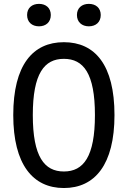

<svg xmlns="http://www.w3.org/2000/svg" viewBox="-20 -960 660 992"><path d="M571.5 -365.5C571.5 -625 470.5 -742 310 -742C150 -742 48.5 -625 48.5 -365.5C48.5 -110 150 11.5 310 11.5C470.5 11.5 571.5 -110 571.5 -365.5ZM470.5 -365.5C470.5 -150.5 411.5 -74 310 -74C209 -74 149.5 -150.5 149.5 -365.5C149.5 -580.5 209 -656 310 -656C411.5 -656 470.5 -580.5 470.5 -365.5ZM181.5 -824C217.5 -824 242.5 -846 242.5 -882.5C242.5 -918.5 217.5 -940 181.5 -940C145 -940 120 -918.5 120 -882.5C120 -846 145 -824 181.5 -824ZM439 -824C475.5 -824 500.5 -846 500.5 -882.5C500.5 -918.5 475.5 -940 439 -940C403 -940 377.5 -918.5 377.5 -882.5C377.5 -846 403 -824 439 -824Z"/></svg>

Font: Monaspace Neon
Style: Regular
Weight: 400
Designer: Riley Cran & the Lettermatic Team
Foundry: Lettermatic
Version: Version 1.200 (Monaspace Neon)